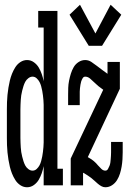

<svg xmlns="http://www.w3.org/2000/svg" viewBox="-20 -781 540 809"><path d="M354 -588 273 -719 317 -761 382 -640 446 -761 491 -719 410 -588ZM94 8Q79 8 66 -0.5Q53 -9 44.5 -22.5Q36 -36 30.5 -50Q25 -64 21.5 -78.5Q18 -93 15.5 -108.5Q13 -124 11.5 -139Q10 -154 9.5 -169.5Q9 -185 9 -200V-320Q9 -335 9.5 -350.5Q10 -366 11.5 -381Q13 -396 15.5 -411.5Q18 -427 21.5 -441.5Q25 -456 30.5 -470Q36 -484 44.5 -497.5Q53 -511 66 -519.5Q79 -528 94 -528Q110 -528 123 -518.5Q136 -509 143.5 -496Q151 -483 156 -468.5Q161 -454 164 -439V-665H141V-735H222V-70H245V0H164V-81Q161 -66 156 -51.5Q151 -37 143.5 -24Q136 -11 123 -1.5Q110 8 94 8ZM424 8Q415 8 407 3.5Q399 -1 392 -7Q385 -13 378 -19.5Q371 -26 364 -31.5Q357 -37 349 -42Q341 -47 333 -52L330 -53V0H278V-113L415 -403L412 -405Q403 -411 394 -418.5Q385 -426 377 -434Q369 -442 359.5 -450Q350 -458 339 -458Q332 -458 328 -451Q324 -444 322 -437.5Q320 -431 319 -424Q318 -417 317 -409.5Q316 -402 316 -395Q316 -388 316 -381V-338H267V-381Q267 -396 267.5 -411Q268 -426 271 -441Q274 -456 278.5 -470.5Q283 -485 290.5 -498Q298 -511 311 -519.5Q324 -528 339 -528Q353 -528 365 -520Q377 -512 388 -503.5Q399 -495 410.5 -486.5Q422 -478 433 -470V-520H485V-407L350 -119L355 -116Q366 -110 375.5 -102Q385 -94 393 -84Q400 -76 407.5 -69Q415 -62 424 -62Q431 -62 435 -69Q439 -76 441.5 -82.5Q444 -89 445 -96Q446 -103 446.5 -110.5Q447 -118 447.5 -125Q448 -132 448 -139V-183H497V-139Q497 -124 496 -109Q495 -94 492.5 -79Q490 -64 485.5 -49.5Q481 -35 473 -22Q465 -9 452 -0.5Q439 8 424 8ZM117 -62Q127 -62 134.5 -69Q142 -76 146.5 -84.5Q151 -93 153.5 -102.5Q156 -112 158 -122Q160 -132 161 -141.5Q162 -151 163 -161Q164 -171 164 -180.5Q164 -190 164 -200V-320Q164 -330 164 -339.5Q164 -349 163 -359Q162 -369 161 -378.5Q160 -388 158 -398Q156 -408 153.5 -417.5Q151 -427 146.5 -435.5Q142 -444 134.5 -451Q127 -458 117 -458Q108 -458 99.5 -451.5Q91 -445 86.5 -436.5Q82 -428 79 -418.5Q76 -409 73.5 -399Q71 -389 69.5 -379.5Q68 -370 67.5 -360Q67 -350 66.5 -340Q66 -330 66 -320V-200Q66 -190 66.5 -180Q67 -170 67.5 -160Q68 -150 69.5 -140.5Q71 -131 73.5 -121Q76 -111 79 -101.5Q82 -92 86.5 -83.5Q91 -75 99.5 -68.5Q108 -62 117 -62Z"/></svg>

Font: Iosevka Gothic
Style: Regular
Weight: 400
Monospace: yes
Designer: Belleve Invis
Foundry: Belleve Invis
Version: Version 15.5.1; ttfautohint (v1.8.4)